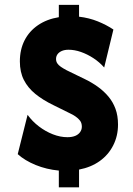

<svg xmlns="http://www.w3.org/2000/svg" viewBox="-20 -708 561 811"><path d="M228.5 83.3V12.5Q176.4 7.6 130.6 -11.1Q84.7 -29.9 54.9 -56.9L96.5 -222.9Q116.7 -195.1 144.4 -174Q172.2 -152.8 203.5 -140.6Q234.7 -128.5 264.6 -128.5Q284 -128.5 297.6 -134Q311.1 -139.6 318.4 -150Q325.7 -160.4 325.7 -172.9Q325.7 -188.2 318.1 -198.3Q310.4 -208.3 298.6 -216.3Q286.8 -224.3 274.3 -229.9L205.6 -263.9Q161.1 -285.4 129.5 -311.1Q97.9 -336.8 80.9 -370.1Q63.9 -403.5 63.9 -448.6Q63.9 -498.6 83.7 -537.5Q103.5 -576.4 140.6 -601.7Q177.8 -627.1 228.5 -635.4V-687.5H313.9V-637.5Q356.2 -632.6 393.1 -617.7Q429.9 -602.8 459 -583.3L420.1 -422.9Q400 -445.8 374.3 -462.5Q348.6 -479.2 321.9 -488.5Q295.1 -497.9 269.4 -497.9Q252.8 -497.9 241 -492.7Q229.2 -487.5 222.9 -478.8Q216.7 -470.1 216.7 -459Q216.7 -448.6 221.9 -440.6Q227.1 -432.6 237.2 -425.7Q247.2 -418.8 261.8 -411.1L340.3 -372.9Q368.8 -359 393.4 -341.3Q418.1 -323.6 437.5 -300.7Q456.9 -277.8 467.7 -248.6Q478.5 -219.4 478.5 -181.9Q478.5 -134 458.3 -94.1Q438.2 -54.2 401.4 -27.8Q364.6 -1.4 313.9 8.3V83.3Z"/></svg>

Font: Afacad Flux ExtraBold
Style: Regular
Weight: 800
Designer: Kristian Moeller
Foundry: Dicotype
Version: Version 1.100